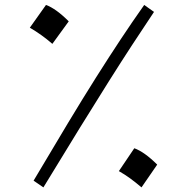

<svg xmlns="http://www.w3.org/2000/svg" viewBox="-20 -770 774 795"><path d="M119.1 -22Q197.8 -154.8 260.7 -259.3Q323.7 -363.8 377.2 -448.5Q430.7 -533.2 479.2 -606.4Q527.8 -679.7 577.1 -749.5L617.7 -720.7Q573.2 -654.3 527.6 -584.5Q481.9 -514.6 429.2 -430.9Q376.5 -347.2 310.5 -240.5Q244.6 -133.8 159.7 5.9ZM170.4 -749.5Q211.9 -734.4 264.6 -681.6L196.8 -588.4Q152.3 -627 103.5 -655.3ZM536.1 -156.2Q578.6 -140.6 630.9 -88.4L565.9 5.9Q542 -14.6 518.8 -31.5Q495.6 -48.3 472.2 -61.5Z"/></svg>

Font: Pinar-DS1-FD Regular
Style: Regular
Weight: 400
Designer: Amin Abedi
Version: Version 3.000